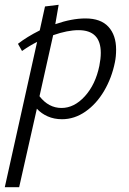

<svg xmlns="http://www.w3.org/2000/svg" viewBox="-43 -493 538 802"><path d="M112 -318Q82 -303 49 -280L32 -310Q69 -339 123 -366L145 -466L202 -473L188 -392Q257 -416 314 -416Q378 -416 410 -381Q442 -346 442 -286Q442 -257 437 -233Q424 -168 392 -113.5Q360 -59 314 -27Q268 5 216 5Q183 5 156 -7Q129 -19 111 -39L37 289H-23ZM214 -42Q267 -42 311.5 -91Q356 -140 372 -218Q378 -248 378 -272Q378 -367 285 -367Q239 -367 179 -346L122 -91Q160 -42 214 -42Z"/></svg>

Font: LXGW Bright GB
Style: Italic
Weight: 400
Italic angle: -12°
Designer: Christian Thalmann (Catharsis Fonts)
Foundry: LXGW / Christian Thalmann (Catharsis Fonts) / Fontworks Inc.
Version: Version 5.510